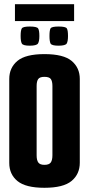

<svg xmlns="http://www.w3.org/2000/svg" viewBox="-20 -885 423 912"><path d="M191 7Q102 7 63 -25Q24 -57 24 -111V-510Q24 -563 62.5 -595.5Q101 -628 191 -628Q282 -628 320.5 -595.5Q359 -563 359 -510V-112Q359 -58 320 -25.5Q281 7 191 7ZM191 -102Q213 -102 221 -113Q229 -124 229 -148V-476Q229 -499 221.5 -509.5Q214 -520 191 -520Q169 -520 161.5 -509.5Q154 -499 154 -477V-147Q154 -124 162 -113Q170 -102 191 -102ZM258 -668Q225 -668 220 -678.5Q215 -689 215 -714Q215 -741 220 -750Q225 -759 258 -759Q292 -759 297.5 -750Q303 -741 303 -714Q303 -689 297 -678.5Q291 -668 258 -668ZM121 -668Q89 -668 83.5 -678.5Q78 -689 78 -714Q78 -741 83.5 -750Q89 -759 121 -759Q155 -759 161 -750Q167 -741 167 -714Q167 -689 160.5 -678.5Q154 -668 121 -668ZM51 -785V-865H332V-785Z"/></svg>

Font: Smooch Sans ExtraBold
Style: Regular
Weight: 800
Designer: Robert E. Leuschke
Foundry: Robert E. Leuschke
Version: Version 1.010